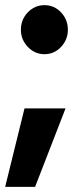

<svg xmlns="http://www.w3.org/2000/svg" viewBox="-37 -547 307 744"><path d="M135.4 -337Q98 -337 71 -365Q44 -393 44 -432Q44 -471.2 70.8 -499.1Q97.6 -527 135.3 -527Q173 -527 199.5 -499.1Q226 -471.2 226 -432Q226 -393 199.4 -365Q172.8 -337 135.4 -337ZM-17 177 58 -127H217L99 177Z"/></svg>

Font: Red Hat Text VF
Style: Regular
Weight: 300
Designer: Pentagram, MCKL
Foundry: Pentagram, MCKL
Version: Version 1.023